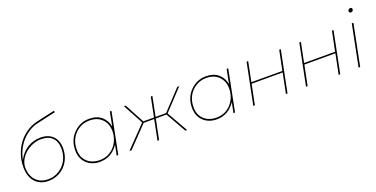

<svg xmlns="http://www.w3.org/2000/svg" viewBox="-23 -1503 4433 2262"><g transform="rotate(-20 2194.0 -372.0)"><path d="M309 6Q203 6 142.5 -61.5Q82 -129 82 -247Q82 -329 107 -403Q132 -477 176.5 -537Q221 -597 283 -639Q345 -681 418 -698L648 -750L652 -730L422 -678Q362 -665 310.5 -633.5Q259 -602 218 -557Q177 -512 148.5 -455Q120 -398 107 -332Q153 -417 226 -462Q299 -507 390 -507Q488 -507 543.5 -451.5Q599 -396 599 -298Q599 -234 577 -178Q555 -122 516 -81.5Q477 -41 424 -17.5Q371 6 309 6ZM311 -14Q368 -14 417 -36Q466 -58 502 -96Q538 -134 558.5 -186Q579 -238 579 -298Q579 -389 530 -438Q481 -487 390 -487Q335 -487 283 -466Q231 -445 191 -410Q151 -375 126.5 -330Q102 -285 102 -237Q102 -186 116.5 -145Q131 -104 158.5 -74.5Q186 -45 224.5 -29.5Q263 -14 311 -14Z M955 2Q853 2 788.5 -60Q724 -122 724 -224Q724 -351 806 -435Q888 -519 1003 -519Q1100 -519 1157.5 -469.5Q1215 -420 1230 -340L1265 -517H1285L1182 0H1162L1188 -128Q1100 2 955 2ZM957 -18Q1017.5 -18 1065 -40.8Q1112.5 -63.5 1145.8 -102Q1179 -140.5 1196.5 -189.2Q1214 -238 1214 -290Q1214 -382 1156.5 -440.5Q1099 -499 1001 -499Q930 -499 871.8 -464Q813.5 -429 778.8 -367.8Q744 -306.5 744 -227Q744 -155.5 773.5 -110Q805 -62 853.2 -40Q901.5 -18 957 -18Z M1322 0 1578 -265 1442 -517H1464L1595 -272H1729L1778 -517H1798L1749 -272H1881L2110 -517H2135L1896 -262L2045 0H2023L1879 -254H1745L1694 0H1674L1725 -254H1593L1349 0Z M2419 2Q2317 2 2252.5 -60Q2188 -122 2188 -224Q2188 -351 2270 -435Q2352 -519 2467 -519Q2564 -519 2621.5 -469.5Q2679 -420 2694 -340L2729 -517H2749L2646 0H2626L2652 -128Q2564 2 2419 2ZM2421 -18Q2481.5 -18 2529 -40.8Q2576.5 -63.5 2609.8 -102Q2643 -140.5 2660.5 -189.2Q2678 -238 2678 -290Q2678 -382 2620.5 -440.5Q2563 -499 2465 -499Q2394 -499 2335.8 -464Q2277.5 -429 2242.8 -367.8Q2208 -306.5 2208 -227Q2208 -155.5 2237.5 -110Q2269 -62 2317.2 -40Q2365.5 -18 2421 -18Z M2979 -517H2999L2949 -270H3338L3388 -517H3408L3304 0H3284L3335 -252H2946L2895 0H2875Z M3640 -517H3660L3610 -270H3999L4049 -517H4069L3965 0H3945L3996 -252H3607L3556 0H3536Z M4332.5 -641Q4322.5 -641 4316.8 -647.8Q4311 -654.5 4311 -663Q4311 -677 4321.5 -685Q4332 -693 4343.5 -693Q4353.5 -693 4359 -686.2Q4364.5 -679.5 4364.5 -671Q4364.5 -657 4354.2 -649Q4344 -641 4332.5 -641ZM4215 0H4195L4298 -517.5H4318.5Z"/></g></svg>

Font: Argentum Sans Thin
Style: Italic
Weight: 100
Italic angle: -11°
Designer: Julieta Ulanovsky (font), Cristiano Sobral (main changes and remaster)
Foundry: Julieta Ulanovsky (font), Cristiano Sobral (main changes and remaster)
Version: Version 2.007;June 15, 2022;FontCreator 14.0.0.2814 64-bit; 